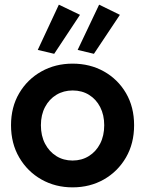

<svg xmlns="http://www.w3.org/2000/svg" viewBox="-20 -808 633 836"><path d="M296 7.8Q221 7.8 160.3 -26.6Q99.5 -61.1 63.8 -122.2Q28 -183.2 28 -262.8Q28 -342.1 63.8 -402.5Q99.5 -462.9 160.3 -496.9Q221 -530.9 296 -530.9Q372 -530.9 432.6 -496.9Q493.2 -462.9 528.6 -402.5Q563.9 -342.1 563.9 -262.8Q563.9 -183.2 528.4 -122.2Q492.8 -61.1 432.2 -26.6Q371.6 7.8 296 7.8ZM296 -109Q335.5 -109 366.7 -128.3Q398 -147.7 415.9 -182.2Q433.8 -216.8 433.8 -262.8Q433.8 -307.4 416.3 -341.5Q398.8 -375.7 367.8 -394.9Q336.9 -414.1 296.5 -414.1Q257 -414.1 225.6 -395.2Q194.2 -376.3 176.2 -342.1Q158.1 -307.9 158.1 -262.8Q158.1 -216.8 176.2 -182.2Q194.3 -147.7 225.4 -128.3Q256.5 -109 296 -109ZM216 -573.7 144.4 -590.7 236.3 -787.7 328.3 -743.4ZM388.9 -573.7 318.1 -590.7 411.6 -787.7 502 -743.4Z"/></svg>

Font: Reddit Sans
Style: Regular
Weight: 400
Designer: Stephen Hutchings
Foundry: Reddit
Version: Version 1.014